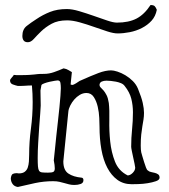

<svg xmlns="http://www.w3.org/2000/svg" viewBox="-20 -724 671 764"><path d="M23 -15Q25 -29 31 -32Q37 -35 47 -35Q49 -35 50.5 -34.5Q52 -34 55 -34Q70 -34 78.5 -40.5Q87 -47 90.5 -57.5Q94 -68 95 -81Q96 -94 96 -108Q96 -159 103 -211.5Q110 -264 110 -318Q110 -351 107 -384Q100 -384 91.5 -383.5Q83 -383 75 -382.5Q67 -382 60.5 -382Q54 -382 51 -382Q42 -384 31 -388Q20 -392 20 -404Q20 -408 26.5 -415Q33 -422 35 -426Q41 -425 46 -425Q51 -425 56 -425Q85 -425 97 -426Q109 -427 115.5 -427.5Q122 -428 128.5 -429Q135 -430 155 -430Q175 -430 195 -437Q215 -444 233 -452Q245 -450 253.5 -444.5Q262 -439 266 -437L261 -388Q262 -387 264 -387Q265 -386 268 -386Q272 -386 282.5 -392.5Q293 -399 297 -402Q344 -423 372 -433.5Q400 -444 422 -444Q432 -444 447.5 -439Q463 -434 479 -424.5Q495 -415 508.5 -401.5Q522 -388 529 -371Q543 -337 548 -314.5Q553 -292 553 -275Q553 -261 551 -248.5Q549 -236 546.5 -221.5Q544 -207 542 -188.5Q540 -170 540 -145Q540 -136 540.5 -129.5Q541 -123 542 -118Q543 -113 546.5 -102Q550 -91 553.5 -79Q557 -67 561 -57Q565 -47 568 -46Q573 -41 581 -39.5Q589 -38 596.5 -36Q604 -34 609.5 -30Q615 -26 615 -17Q615 -8 600.5 -3Q586 2 567.5 5Q549 8 530.5 8.5Q512 9 504 9Q471 9 447 -8.5Q423 -26 407 -56.5Q391 -87 383.5 -129Q376 -171 376 -220Q376 -232 375 -254.5Q374 -277 369 -299Q364 -321 353.5 -337.5Q343 -354 324 -354Q310 -354 297.5 -346.5Q285 -339 275.5 -328Q266 -317 259.5 -304Q253 -291 252 -280L232 -82Q232 -47 252 -33.5Q272 -20 305 -17Q312 -16 312 -7Q312 4 301 8Q290 12 276 12Q264 12 254.5 9.5Q245 7 236 4.5Q227 2 216.5 -0.5Q206 -3 191 -3Q155 -3 119.5 4.5Q84 12 51 20Q37 18 30 8Q23 -2 23 -15ZM141 -364Q141 -350 141.5 -334.5Q142 -319 142 -304Q142 -295 140 -271.5Q138 -248 136 -218.5Q134 -189 132 -156Q130 -123 130 -95Q130 -74 131 -62Q132 -50 135.5 -44.5Q139 -39 147.5 -38Q156 -37 171 -37Q186 -37 192 -40Q198 -43 198 -54Q198 -66 194 -86Q196 -103 198.5 -128.5Q201 -154 204 -182.5Q207 -211 210.5 -241Q214 -271 216.5 -297Q219 -323 220.5 -342.5Q222 -362 222 -371V-375Q222 -384 220.5 -394Q219 -404 209 -404Q207 -404 197.5 -402.5Q188 -401 177 -398.5Q166 -396 156.5 -392.5Q147 -389 145 -386ZM376 -387Q376 -380 381 -375.5Q386 -371 392 -364Q398 -357 404 -345.5Q410 -334 413 -314Q416 -287 415 -245.5Q414 -204 418.5 -161Q423 -118 437.5 -81Q452 -44 488 -26Q498 -26 508 -36Q518 -46 518 -57Q518 -60 515.5 -72Q513 -84 510 -97.5Q507 -111 504.5 -123.5Q502 -136 502 -140Q502 -175 505.5 -209Q509 -243 509 -277Q509 -305 502.5 -331Q496 -357 476 -382Q471 -389 461.5 -393Q452 -397 441.5 -399Q431 -401 421 -402Q411 -403 404 -403Q393 -403 385 -399.5Q377 -396 376 -387ZM69 -581Q69 -607 86 -620.5Q103 -634 125 -648Q150 -665 179 -676.5Q208 -688 246 -688Q267 -688 295.5 -679.5Q324 -671 352.5 -661Q381 -651 406 -642.5Q431 -634 445 -634Q492 -634 523 -650Q554 -666 579 -704Q591 -704 595.5 -699.5Q600 -695 604 -685Q599 -659 583 -641.5Q567 -624 544.5 -612.5Q522 -601 496.5 -596Q471 -591 448 -591Q432 -591 407 -599Q382 -607 354 -617Q326 -627 297.5 -635Q269 -643 247 -643Q210 -643 185.5 -629.5Q161 -616 144 -599.5Q127 -583 115 -569.5Q103 -556 91 -556Q79 -556 74 -563Q69 -570 69 -581Z"/></svg>

Font: Miltonian
Style: Regular
Weight: 400
Designer: Pablo Impallari
Foundry: Pablo Impallari
Version: Version 1.008